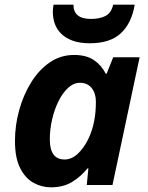

<svg xmlns="http://www.w3.org/2000/svg" viewBox="-20 -791 634 821"><path d="M198 10Q158 10 123 -9.5Q88 -29 66 -72.5Q44 -116 44 -188Q44 -255 62 -320Q80 -385 113 -438.5Q146 -492 192.5 -524Q239 -556 297 -556Q349 -556 381.5 -534Q414 -512 432 -476H436L464 -546H577L461 0H351L358 -71H354Q325 -35 287.5 -12.5Q250 10 198 10ZM256 -109Q286 -109 312 -133Q338 -157 356.5 -194.5Q375 -232 383 -275Q390 -311 390 -357Q390 -392 372 -414.5Q354 -437 322 -437Q295 -437 271.5 -415.5Q248 -394 230.5 -359Q213 -324 203 -281Q193 -238 193 -195Q193 -109 256 -109ZM206 -739Q206 -758 209 -771H294Q294 -710 369 -710Q407 -710 431.5 -723Q456 -736 464 -771H556Q543 -692 497 -649Q451 -606 364 -606Q320 -606 289.5 -617.5Q259 -629 240.5 -648Q222 -667 214 -690.5Q206 -714 206 -739Z"/></svg>

Font: BC Sans
Style: Bold Italic
Weight: 700
Italic angle: -12°
Designer: Monotype Design Team
Province of B.C.
Foundry: Monotype Imaging Inc.
Version: Version 2.000;GOOG;noto-source:20170915:90ef993387c0